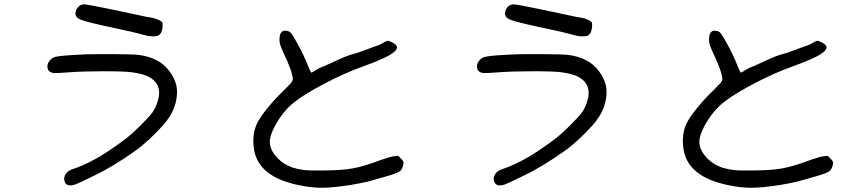

<svg xmlns="http://www.w3.org/2000/svg" viewBox="-20 -741 4040 894"><path d="M356.4 -717.8Q366.2 -721.7 376 -720.7Q393.6 -718.8 484.9 -700.2Q576.2 -681.6 614.3 -672.9Q666 -661.1 688.5 -658.2Q703.1 -655.3 717.8 -648.9Q732.4 -642.6 735.4 -636.7Q738.3 -630.9 736.8 -615.7Q735.4 -600.6 730.5 -589.8Q724.6 -579.1 715.8 -575.2Q709 -571.3 689.9 -571.8Q670.9 -572.3 658.2 -576.2Q594.7 -593.8 508.8 -611.3Q383.8 -637.7 355.5 -649.4Q327.1 -661.1 332 -685.5Q337.9 -709 356.4 -717.8ZM387.7 -488.3Q437.5 -489.3 518.6 -488.8Q599.6 -488.3 624 -485.4Q669.9 -480.5 708 -460.9Q742.2 -444.3 768.1 -410.6Q793.9 -377 801.8 -339.8Q808.6 -303.7 797.4 -260.7Q786.1 -217.8 757.8 -180.7Q742.2 -159.2 708 -124.5Q673.8 -89.8 646.5 -67.4Q618.2 -43 563.5 -6.8Q508.8 29.3 463.9 53.7Q442.4 65.4 392.6 89.4Q342.8 113.3 330.1 118.2Q288.1 131.8 280.3 101.6Q275.4 85.9 285.6 69.8Q295.9 53.7 317.4 46.9Q397.5 20.5 488.3 -40Q545.9 -79.1 572.8 -100.6Q599.6 -122.1 637.7 -160.2Q676.8 -199.2 689.9 -217.8Q703.1 -236.3 712.9 -264.6Q741.2 -348.6 669.9 -384.8Q643.6 -397.5 595.7 -404.3Q558.6 -409.2 462.4 -409.2Q366.2 -409.2 301.8 -404.3Q240.2 -399.4 227.5 -401.4Q204.1 -405.3 201.2 -425.8Q198.2 -441.4 210 -457Q221.7 -472.7 239.3 -476.6Q267.6 -483.4 387.7 -488.3Z M1298.8 -596.7Q1307.6 -599.6 1322.3 -595.7Q1330.1 -593.8 1337.9 -583.5Q1345.7 -573.2 1363.3 -541Q1392.6 -489.3 1418 -425.8Q1427.7 -402.3 1430.2 -402.8Q1432.6 -403.3 1451.7 -415Q1470.7 -426.8 1473.6 -426.8Q1476.6 -426.8 1529.3 -451.2Q1596.7 -483.4 1627.9 -490.2Q1640.6 -493.2 1671.9 -504.9Q1706.1 -517.6 1724.6 -524.4Q1746.1 -530.3 1761.7 -540Q1777.3 -549.8 1783.2 -550.8Q1788.1 -552.7 1804.7 -544.4Q1821.3 -536.1 1825.2 -529.3Q1842.8 -505.9 1765.6 -469.7Q1729.5 -453.1 1668 -430.7Q1585.9 -401.4 1494.1 -353.5Q1402.3 -305.7 1350.6 -265.6Q1313.5 -237.3 1281.2 -189.5Q1229.5 -110.4 1237.3 -68.4Q1243.2 -34.2 1272.5 -4.4Q1301.8 25.4 1341.8 39.1Q1371.1 47.9 1396.5 50.8Q1421.9 53.7 1481.4 52.7Q1566.4 52.7 1620.1 43.5Q1673.8 34.2 1755.9 2.9Q1800.8 -12.7 1817.4 -13.7L1834 -15.6L1844.7 -4.9Q1856.4 5.9 1858.4 12.7Q1860.4 20.5 1855.5 34.7Q1850.6 48.8 1843.8 54.7Q1833 65.4 1765.6 84Q1741.2 90.8 1727.5 94.7Q1693.4 106.4 1613.3 120.1Q1531.2 132.8 1481.4 133.3Q1431.6 133.8 1376 122.1Q1277.3 102.5 1224.6 60.1Q1171.9 17.6 1162.1 -48.8Q1153.3 -115.2 1175.8 -164.1Q1189.5 -193.4 1224.6 -236.8Q1259.8 -280.3 1302.7 -321.3Q1336.9 -354.5 1340.8 -363.3Q1343.8 -370.1 1343.8 -374Q1343.8 -377.9 1339.8 -394.5Q1335 -416 1317.4 -457Q1292 -511.7 1286.6 -526.9Q1281.2 -542 1281.2 -555.7Q1281.2 -589.8 1298.8 -596.7Z M2356.4 -717.8Q2366.2 -721.7 2376 -720.7Q2393.6 -718.8 2484.9 -700.2Q2576.2 -681.6 2614.3 -672.9Q2666 -661.1 2688.5 -658.2Q2703.1 -655.3 2717.8 -648.9Q2732.4 -642.6 2735.4 -636.7Q2738.3 -630.9 2736.8 -615.7Q2735.4 -600.6 2730.5 -589.8Q2724.6 -579.1 2715.8 -575.2Q2709 -571.3 2689.9 -571.8Q2670.9 -572.3 2658.2 -576.2Q2594.7 -593.8 2508.8 -611.3Q2383.8 -637.7 2355.5 -649.4Q2327.1 -661.1 2332 -685.5Q2337.9 -709 2356.4 -717.8ZM2387.7 -488.3Q2437.5 -489.3 2518.6 -488.8Q2599.6 -488.3 2624 -485.4Q2669.9 -480.5 2708 -460.9Q2742.2 -444.3 2768.1 -410.6Q2793.9 -377 2801.8 -339.8Q2808.6 -303.7 2797.4 -260.7Q2786.1 -217.8 2757.8 -180.7Q2742.2 -159.2 2708 -124.5Q2673.8 -89.8 2646.5 -67.4Q2618.2 -43 2563.5 -6.8Q2508.8 29.3 2463.9 53.7Q2442.4 65.4 2392.6 89.4Q2342.8 113.3 2330.1 118.2Q2288.1 131.8 2280.3 101.6Q2275.4 85.9 2285.6 69.8Q2295.9 53.7 2317.4 46.9Q2397.5 20.5 2488.3 -40Q2545.9 -79.1 2572.8 -100.6Q2599.6 -122.1 2637.7 -160.2Q2676.8 -199.2 2689.9 -217.8Q2703.1 -236.3 2712.9 -264.6Q2741.2 -348.6 2669.9 -384.8Q2643.6 -397.5 2595.7 -404.3Q2558.6 -409.2 2462.4 -409.2Q2366.2 -409.2 2301.8 -404.3Q2240.2 -399.4 2227.5 -401.4Q2204.1 -405.3 2201.2 -425.8Q2198.2 -441.4 2210 -457Q2221.7 -472.7 2239.3 -476.6Q2267.6 -483.4 2387.7 -488.3Z M3298.8 -596.7Q3307.6 -599.6 3322.3 -595.7Q3330.1 -593.8 3337.9 -583.5Q3345.7 -573.2 3363.3 -541Q3392.6 -489.3 3418 -425.8Q3427.7 -402.3 3430.2 -402.8Q3432.6 -403.3 3451.7 -415Q3470.7 -426.8 3473.6 -426.8Q3476.6 -426.8 3529.3 -451.2Q3596.7 -483.4 3627.9 -490.2Q3640.6 -493.2 3671.9 -504.9Q3706.1 -517.6 3724.6 -524.4Q3746.1 -530.3 3761.7 -540Q3777.3 -549.8 3783.2 -550.8Q3788.1 -552.7 3804.7 -544.4Q3821.3 -536.1 3825.2 -529.3Q3842.8 -505.9 3765.6 -469.7Q3729.5 -453.1 3668 -430.7Q3585.9 -401.4 3494.1 -353.5Q3402.3 -305.7 3350.6 -265.6Q3313.5 -237.3 3281.2 -189.5Q3229.5 -110.4 3237.3 -68.4Q3243.2 -34.2 3272.5 -4.4Q3301.8 25.4 3341.8 39.1Q3371.1 47.9 3396.5 50.8Q3421.9 53.7 3481.4 52.7Q3566.4 52.7 3620.1 43.5Q3673.8 34.2 3755.9 2.9Q3800.8 -12.7 3817.4 -13.7L3834 -15.6L3844.7 -4.9Q3856.4 5.9 3858.4 12.7Q3860.4 20.5 3855.5 34.7Q3850.6 48.8 3843.8 54.7Q3833 65.4 3765.6 84Q3741.2 90.8 3727.5 94.7Q3693.4 106.4 3613.3 120.1Q3531.2 132.8 3481.4 133.3Q3431.6 133.8 3376 122.1Q3277.3 102.5 3224.6 60.1Q3171.9 17.6 3162.1 -48.8Q3153.3 -115.2 3175.8 -164.1Q3189.5 -193.4 3224.6 -236.8Q3259.8 -280.3 3302.7 -321.3Q3336.9 -354.5 3340.8 -363.3Q3343.8 -370.1 3343.8 -374Q3343.8 -377.9 3339.8 -394.5Q3335 -416 3317.4 -457Q3292 -511.7 3286.6 -526.9Q3281.2 -542 3281.2 -555.7Q3281.2 -589.8 3298.8 -596.7Z"/></svg>

Font: JasonHandwriting4
Style: Regular
Weight: 400
Version: Version 1.01.21